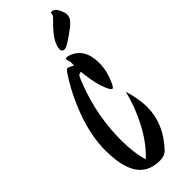

<svg xmlns="http://www.w3.org/2000/svg" viewBox="-319 -986 1046 1046"><g transform="rotate(-45 203.5 -463.0)"><path d="M359 -224Q359 -94 259 11Q238 33 201 33Q141 33 102 3Q30 -52 30 -217Q30 -326 74 -447Q118 -568 186 -668Q196 -680 201 -680Q206 -680 212.5 -677Q219 -674 226.5 -670Q234 -666 237 -665V-695Q231 -707 231 -716Q231 -725 239 -725Q247 -725 256 -722Q344 -692 344 -578Q344 -513 311 -445Q302 -427 295 -427Q290 -427 280 -443Q248 -509 239 -614Q224 -614 217 -603Q210 -592 193 -545Q130 -375 130 -196Q130 -97 152 -27Q217 -88 264.5 -178.5Q312 -269 335 -364Q359 -285 359 -224ZM243 -780Q243 -835 325 -914Q339 -928 344.5 -934.5Q350 -941 350 -950Q350 -959 356 -959Q380 -959 393.5 -931Q407 -903 407 -889Q407 -861 385 -843Q375 -830 326 -796.5Q277 -763 264.5 -763Q252 -763 247.5 -769Q243 -775 243 -780Z"/></g></svg>

Font: Devonshire
Style: Regular
Weight: 400
Designer: Astigmatic (AOETI)
Foundry: Astigmatic (AOETI)
Version: Version 1.001